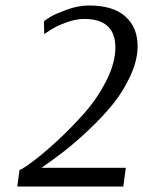

<svg xmlns="http://www.w3.org/2000/svg" viewBox="-20 -679 521 699"><path d="M438 -68 429 0H43L51 -60Q63 -64 100 -91.5Q137 -119 188 -166Q239 -213 286.5 -266.5Q334 -320 367 -385Q400 -450 400 -506Q400 -610 287 -610Q254 -610 217.5 -596Q181 -582 161 -568L141 -555L140 -602Q148 -608 163 -617.5Q178 -627 221 -643Q264 -659 304 -659Q392 -659 436.5 -619Q481 -579 481 -511Q481 -460 455 -403.5Q429 -347 392 -301Q355 -255 304 -207Q253 -159 213 -128Q173 -97 131 -68Z"/></svg>

Font: ArsenalItalic
Style: Italic
Weight: 400
Italic angle: -9°
Designer: Andrij Shevchenko
Foundry: Stairsfor.com
Version: Version 1.000